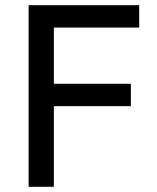

<svg xmlns="http://www.w3.org/2000/svg" viewBox="-20 -718 604 738"><path d="M187 0V-310H483V-396H187V-612H515V-698H90V0Z"/></svg>

Font: IBM Plex Devanagari Text
Style: Regular
Weight: 450
Designer: Mike Abbink, Paul van der Laan, Pieter van Rosmalen, Erin McLaughlin
Foundry: Bold Monday
Version: Version 1.0